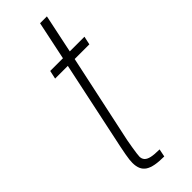

<svg xmlns="http://www.w3.org/2000/svg" viewBox="-225 -676 694 694"><g transform="rotate(-45 122.0 -329.0)"><path d="M142 0Q115 0 96.5 -3.5Q78 -7 66.5 -14.5Q55 -22 49.5 -34.5Q44 -47 44 -65Q44 -72 45 -81.5Q46 -91 48.5 -104.5Q51 -118 55 -138L127 -478H62L69 -510H134L165 -658H200L169 -510H244L237 -478H162L89 -137Q86 -121 83.5 -105.5Q81 -90 79.5 -79Q78 -68 78 -63Q78 -52 84.5 -44.5Q91 -37 106 -33.5Q121 -30 148 -30Z"/></g></svg>

Font: Saira Condensed Thin
Style: Italic
Weight: 250
Width: 3
Italic angle: -12°
Designer: Hector Gatti with collaboration of the Omnibus-Type team
Foundry: Omnibus-Type
Version: Version 1.101